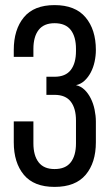

<svg xmlns="http://www.w3.org/2000/svg" viewBox="-20 -727 430 753"><path d="M356 -531C356 -584.3 342.5 -627 315.5 -659C288.5 -691 248 -707 194 -707C140 -707 99.8 -691 73.5 -659C47.2 -627 34 -584.3 34 -531V-504H111V-535C111 -567 117.8 -591.8 131.5 -609.5C145.2 -627.2 166 -636 194 -636C222.7 -636 243.8 -627.2 257.5 -609.5C271.2 -591.8 278 -567 278 -535V-527C278 -495 271.2 -470.2 257.5 -452.5C243.8 -434.8 222.7 -426 194 -426H162V-355H194C222.7 -355 243.8 -346.2 257.5 -328.5C271.2 -310.8 278 -286 278 -254V-165C278 -133 271.2 -108.2 257.5 -90.5C243.8 -72.8 222.7 -64 194 -64C166 -64 145.2 -72.8 131.5 -90.5C117.8 -108.2 111 -133 111 -165V-251H34V-169C34 -115.7 47.2 -73.2 73.5 -41.5C99.8 -9.8 140 6 194 6C248.7 6 289.3 -9.8 316 -41.5C342.7 -73.2 356 -115.7 356 -169V-250C356 -265.3 354.3 -281 351 -297C347.7 -313 342.7 -327.7 336 -341C329.3 -354.3 321.2 -365.7 311.5 -375C301.8 -384.3 290.7 -390.3 278 -393C290.7 -395.7 301.8 -401.5 311.5 -410.5C321.2 -419.5 329.3 -430.3 336 -443C342.7 -455.7 347.7 -469.7 351 -485C354.3 -500.3 356 -515.7 356 -531Z"/></svg>

Font: Bebas Neue Regular two
Style: Regular2
Weight: 400
Designer: Ryoichi Tsunekawa & LGV (GE)
Foundry: Free Software Foundation, Inc.
Version: Version 1.003 August 13, 2016